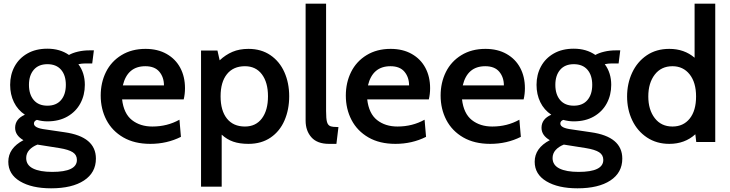

<svg xmlns="http://www.w3.org/2000/svg" viewBox="-20 -770 3956 1041"><path d="M25 107Q25 33 107 -10Q62 -36 62 -77Q62 -125 115 -148Q76 -174 55.5 -216Q35 -258 35 -310Q35 -365 59 -409.5Q83 -454 128.5 -480Q174 -506 237 -506Q305 -506 354 -472Q373 -483 402.5 -490Q432 -497 466 -497H489L480 -426H443Q424 -426 405 -422Q440 -375 440 -310Q440 -255 416 -210Q392 -165 346 -138.5Q300 -112 237 -112Q209 -112 180 -120Q164 -114 164 -100Q164 -88 179.5 -80Q195 -72 228 -68L330 -53Q500 -29 500 90Q500 166 435.5 208.5Q371 251 257 251Q152 251 88.5 213Q25 175 25 107ZM337 -310Q337 -362 311 -392Q285 -422 237 -422Q189 -422 163 -391.5Q137 -361 137 -310Q137 -258 163 -227.5Q189 -197 237 -197Q285 -197 311 -227.5Q337 -258 337 -310ZM397 97Q397 70 374.5 55.5Q352 41 303 33L183 14Q155 25 138.5 43.5Q122 62 122 87Q122 125 159 143.5Q196 162 263 162Q397 162 397 97Z M526 -252Q526 -322 554.5 -379.5Q583 -437 638.5 -471Q694 -505 769 -505Q835 -505 883.5 -477.5Q932 -450 957.5 -402Q983 -354 983 -292Q983 -260 976 -231H642Q651 -154 695.5 -119Q740 -84 806 -84Q887 -84 953 -121L961 -28Q885 10 795 10Q709 10 648.5 -25Q588 -60 557 -119.5Q526 -179 526 -252ZM869 -307Q869 -351 844 -381Q819 -411 768 -411Q671 -411 646 -307Z M1548 -248Q1548 -176 1522.5 -117Q1497 -58 1447 -24Q1397 10 1327 10Q1279 10 1244.5 -2Q1210 -14 1182 -40V242H1070V-496H1159L1171 -443Q1203 -473 1240.5 -489Q1278 -505 1327 -505Q1396 -505 1446 -471Q1496 -437 1522 -378.5Q1548 -320 1548 -248ZM1433 -248Q1433 -323 1400 -367Q1367 -411 1308 -411Q1245 -411 1210.5 -368Q1176 -325 1176 -248Q1176 -170 1210.5 -127Q1245 -84 1308 -84Q1367 -84 1400 -128Q1433 -172 1433 -248Z M1637 -116V-750H1748V-168Q1748 -126 1753 -108.5Q1758 -91 1771 -86Q1784 -81 1815 -81L1804 10H1764Q1700 10 1668.5 -25.5Q1637 -61 1637 -116Z M1855 -252Q1855 -322 1883.5 -379.5Q1912 -437 1967.5 -471Q2023 -505 2098 -505Q2164 -505 2212.5 -477.5Q2261 -450 2286.5 -402Q2312 -354 2312 -292Q2312 -260 2305 -231H1971Q1980 -154 2024.5 -119Q2069 -84 2135 -84Q2216 -84 2282 -121L2290 -28Q2214 10 2124 10Q2038 10 1977.5 -25Q1917 -60 1886 -119.5Q1855 -179 1855 -252ZM2198 -307Q2198 -351 2173 -381Q2148 -411 2097 -411Q2000 -411 1975 -307Z M2369 -252Q2369 -322 2397.5 -379.5Q2426 -437 2481.5 -471Q2537 -505 2612 -505Q2678 -505 2726.5 -477.5Q2775 -450 2800.5 -402Q2826 -354 2826 -292Q2826 -260 2819 -231H2485Q2494 -154 2538.5 -119Q2583 -84 2649 -84Q2730 -84 2796 -121L2804 -28Q2728 10 2638 10Q2552 10 2491.5 -25Q2431 -60 2400 -119.5Q2369 -179 2369 -252ZM2712 -307Q2712 -351 2687 -381Q2662 -411 2611 -411Q2514 -411 2489 -307Z M2879 107Q2879 33 2961 -10Q2916 -36 2916 -77Q2916 -125 2969 -148Q2930 -174 2909.5 -216Q2889 -258 2889 -310Q2889 -365 2913 -409.5Q2937 -454 2982.5 -480Q3028 -506 3091 -506Q3159 -506 3208 -472Q3227 -483 3256.5 -490Q3286 -497 3320 -497H3343L3334 -426H3297Q3278 -426 3259 -422Q3294 -375 3294 -310Q3294 -255 3270 -210Q3246 -165 3200 -138.5Q3154 -112 3091 -112Q3063 -112 3034 -120Q3018 -114 3018 -100Q3018 -88 3033.5 -80Q3049 -72 3082 -68L3184 -53Q3354 -29 3354 90Q3354 166 3289.5 208.5Q3225 251 3111 251Q3006 251 2942.5 213Q2879 175 2879 107ZM3191 -310Q3191 -362 3165 -392Q3139 -422 3091 -422Q3043 -422 3017 -391.5Q2991 -361 2991 -310Q2991 -258 3017 -227.5Q3043 -197 3091 -197Q3139 -197 3165 -227.5Q3191 -258 3191 -310ZM3251 97Q3251 70 3228.5 55.5Q3206 41 3157 33L3037 14Q3009 25 2992.5 43.5Q2976 62 2976 87Q2976 125 3013 143.5Q3050 162 3117 162Q3251 162 3251 97Z M3858 -750V0H3755L3750 -42Q3693 10 3609 10Q3540 10 3488 -24.5Q3436 -59 3408 -117.5Q3380 -176 3380 -247Q3380 -317 3407.5 -376Q3435 -435 3486.5 -470Q3538 -505 3609 -505Q3690 -505 3746 -457V-750ZM3754 -247Q3754 -323 3719 -367Q3684 -411 3626 -411Q3565 -411 3530 -365.5Q3495 -320 3495 -247Q3495 -175 3530 -129.5Q3565 -84 3626 -84Q3685 -84 3719.5 -127Q3754 -170 3754 -247Z"/></svg>

Font: Cabin SemiBold
Style: Regular
Weight: 600
Designer: Pablo Impallari
Foundry: Pablo Impallari. http://www.impallari.com Igino Marini. http://www.ikern.com
Version: Version 2.001